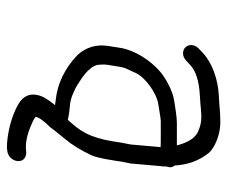

<svg xmlns="http://www.w3.org/2000/svg" viewBox="-71 -434 658 556"><g transform="rotate(90 258.0 -156.0)"><path d="M422 97H421.1L420.2 97.1C397.2 100.3 369.9 95.5 338.5 81C327.8 76.5 320.9 72.3 318.5 69.9L318.7 68.5C319.9 61.2 328.6 47.2 347.8 28.2L348.5 27.4L349.2 26.5C355.7 17.5 367 3.3 382.8 -15.7C399.8 -36 415.1 -61.1 429.2 -90.9C435.1 -103.4 439.6 -124.4 444.8 -157.2L448.5 -180.9C449.6 -187.6 451.2 -195.6 453.3 -204.9L453.5 -205.7L460.9 -290.8C461.9 -297.1 462.4 -302 462.2 -309.3C462.6 -310.4 463.7 -314.5 464.1 -317C465.1 -323.4 463.4 -327.6 459.3 -332.8C456.9 -372 445.1 -404 422.5 -432.1C408.6 -448.1 370.9 -465 335.6 -465C299.2 -465 293.1 -462.3 256.7 -460.7C211.7 -458.5 163.5 -442.4 133.9 -415L121 -402.9C106.8 -389.6 108.6 -372.5 117 -363.9C125.2 -355.5 141.9 -353.3 155.6 -366.1L168.5 -378.1C184.6 -393.3 213.1 -403.8 260 -406C286.7 -407.2 299.4 -410 319.3 -410C332.4 -410 345.2 -407.4 358.1 -401.8L358.4 -401.7L358.7 -401.6C376.3 -394.9 391.5 -376.5 401.1 -339.2H336.1C316.7 -339.2 285.9 -333.5 271.6 -331.4C242 -327.2 204.7 -305.4 188 -291.2C154.3 -262.6 125.1 -216.1 118.8 -176.4L113.1 -140.5C107.8 -106.6 116.6 -76.5 138.8 -51.9L139 -51.7L139.2 -51.5C177.4 -14.7 222.9 7 270 11.7C275 12.2 277.9 12.6 284.8 13.7C284.8 13.7 283.9 14.6 283.5 15L282.7 15.7L282.1 16.5C267.1 35.4 257.9 50.2 255.2 64.9C250 86.8 258.8 106.1 280.1 119C316.4 140.9 371.4 153 407.1 153H407.9L415.9 152C431.3 151 443.9 138.5 446.2 124C448.8 107.5 437.6 97 422 97ZM393.2 -179 389.3 -154C384.2 -121.7 376.2 -95.7 366 -76.1C354 -53 342.8 -41.3 327 -23.4L319 -25.1C311.6 -26.8 301.1 -28.1 286.2 -29.4C273.3 -30.6 261.6 -33.7 250.7 -38.7L233 -46.8L216.2 -57.4C182.3 -78.7 169.2 -97.8 167.6 -111.8C166.5 -122 166.6 -130.8 167.7 -138L173.4 -173.5C174.2 -178.9 175.4 -183.6 177.6 -190L191.6 -220.5C203.5 -246.4 247.9 -280.7 283.4 -285.7C291.9 -286.9 323.6 -292.5 328.7 -292.5C335.1 -292.5 406.3 -292.9 406.1 -292L406.1 -291.6L398.3 -205C396.6 -197.5 394.5 -186.8 393.2 -179Z"/></g></svg>

Font: MewTooHand
Style: BdIta
Weight: 400
Designer: Mew Too, Robert Jablonski
Version: Version 0.77